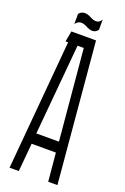

<svg xmlns="http://www.w3.org/2000/svg" viewBox="-155 -852 588 901"><g transform="rotate(20 139.5 -401.5)"><path d="M20 0 77 -647H64L74 -700H197L259 0H213L200 -141H79L66 0ZM83 -194H196L155 -647H124ZM193 -803V-752Q173 -723 131 -747Q94 -766 75 -737V-788Q97 -815 137 -793Q177 -772 193 -803Z"/></g></svg>

Font: Karantina Light
Style: Regular
Weight: 300
Designer: Rony Koch
Foundry: Rony Koch
Version: Version 1.000; ttfautohint (v1.8.3)